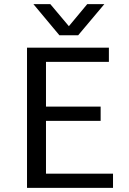

<svg xmlns="http://www.w3.org/2000/svg" viewBox="-20 -911 625 931"><path d="M268 -740 142 -891H224L314 -784L403 -891H486L359 -740ZM203 -69H528V0H111V-680H508V-611H203V-394H468V-325H203Z"/></svg>

Font: Martel Sans
Style: Regular
Weight: 400
Designer: Dan Reynolds and Mathieu Réguer
Foundry: Dan Reynolds and Mathieu Réguer
Version: Version 1.001;PS 001.001;hotconv 1.0.70;makeotf.lib2.5.58329